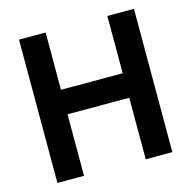

<svg xmlns="http://www.w3.org/2000/svg" viewBox="-103 -799 899 902"><g transform="rotate(-15 346.5 -348.5)"><path d="M67 0V-697H196.4V-418.4H496.6V-697H626V0H496.6V-299.2H196.4V0Z"/></g></svg>

Font: Hanken Grotesk
Style: Regular
Weight: 400
Designer: Alfredo Marco Pradil
Foundry: Hanken Design Co.
Version: Version 3.013